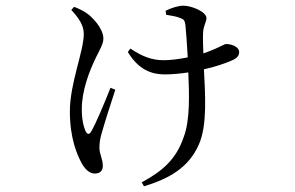

<svg xmlns="http://www.w3.org/2000/svg" viewBox="-20 -578 1040 676"><path d="M231 -543C257 -515 275 -489 275 -459C275 -397 226 -285 226 -186C226 -91 251 -33 270 1C282 20 296 33 314 33C331 33 342 24 342 7C342 -20 330 -34 330 -58C330 -76 333 -92 338 -109C346 -138 369 -211 386 -262L369 -269C349 -218 316 -139 301 -115C295 -104 288 -104 282 -115C274 -132 268 -157 268 -194C268 -259 294 -327 319 -378C331 -402 344 -424 344 -442C344 -478 305 -518 286 -531C273 -540 261 -546 241 -554ZM565 -526C583 -523 603 -520 616 -514C627 -510 631 -506 633 -488C635 -466 639 -418 641 -376C611 -370 581 -366 556 -366C515 -366 481 -379 439 -407L430 -395C468 -332 514 -316 560 -316C587 -316 616 -319 643 -323C646 -249 650 -157 627 -96C600 -16 551 25 479 64L487 78C575 51 644 13 680 -69C711 -137 702 -253 698 -334C740 -343 775 -356 796 -365C815 -373 822 -382 822 -395C822 -413 796 -423 776 -423C771 -423 763 -417 735 -405C724 -400 710 -395 696 -390C695 -418 694 -444 695 -462C696 -488 707 -501 707 -514C707 -536 656 -558 625 -558C609 -558 582 -550 563 -540Z"/></svg>

Font: Harano Aji Mincho
Style: Regular
Weight: 400
Foundry: Masamichi Hosoda
Version: HaranoAjiMincho-Regular version 20230610;ttx 4.39.4